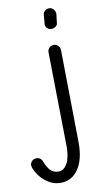

<svg xmlns="http://www.w3.org/2000/svg" viewBox="-189 -724 520 953"><g transform="rotate(-10 71.5 -247.5)"><path d="M124 -576.2Q111.3 -576.2 102.5 -585.7Q93.8 -595.2 95.2 -606L99.1 -653.8Q100.6 -665 109.9 -672.1Q119.1 -679.2 130.9 -679.2Q144.5 -679.2 153.6 -667.5Q162.6 -655.8 161.1 -643.1L155.8 -600.1Q155.3 -589.8 145.5 -583Q135.7 -576.2 124 -576.2ZM37.1 184.1Q-3.4 184.1 -38.6 156.2Q-73.7 128.4 -89.8 86.9Q-92.8 75.2 -92.8 73.2Q-92.8 61.5 -83.7 52.2Q-74.7 43 -61 43Q-50.3 43 -42 49.1Q-33.7 55.2 -30.8 64.9Q-18.6 97.2 -2.9 112.1Q12.7 127 37.1 127Q63.5 127 80.3 96.7Q97.2 66.4 97.2 12.2Q97.2 -6.8 93.5 -225.1Q89.8 -443.4 89.8 -463.9Q89.8 -477.5 98.9 -486.8Q107.9 -496.1 122.1 -496.1Q134.3 -496.1 143.6 -486.6Q152.8 -477.1 152.8 -464.8Q152.8 -452.1 156 -233.9Q159.2 -15.6 159.2 3.9Q159.2 89.4 126.2 136.7Q93.3 184.1 37.1 184.1Z"/></g></svg>

Font: Comic Neue
Style: Regular
Weight: 400
Designer: Craig Rozynski
Foundry: Craig Rozynski
Version: Version 2.003;hotconv 1.0.109;makeotfexe 2.5.65596